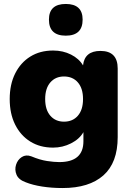

<svg xmlns="http://www.w3.org/2000/svg" viewBox="-20 -758 666 969"><path d="M303 -144Q347 -144 373 -174Q399 -204 399 -258Q399 -312 373 -342Q347 -372 303 -372Q260 -372 234 -342Q208 -312 208 -258Q208 -204 234 -174Q260 -144 303 -144ZM312 -578Q227 -578 227 -659Q227 -738 312 -738Q397 -738 397 -659Q397 -578 312 -578ZM296 191Q241 191 193 183.5Q145 176 110 162Q74 149 63.5 124Q53 99 61 73.5Q69 48 90 34.5Q111 21 138 31Q181 49 217 54.5Q253 60 279 60Q401 60 401 -45V-91Q381 -56 338.5 -34.5Q296 -13 248 -13Q182 -13 133 -43.5Q84 -74 56.5 -129Q29 -184 29 -258Q29 -332 56.5 -387Q84 -442 133 -472.5Q182 -503 248 -503Q298 -503 338.5 -482.5Q379 -462 399 -428Q407 -501 487 -501Q574 -501 574 -412V-66Q574 63 502 127Q430 191 296 191Z"/></svg>

Font: Chiron GoRound TC H
Style: Regular
Weight: 900
Designer: Ryoko NISHIZUKA 西塚涼子 (kana, bopomofo & ideographs); Paul D. Hunt (Latin, Greek & Cyrillic); Sandoll Communications 산돌커뮤니
Foundry: Adobe
Version: Version 1.000;hotconv 1.1.1;makeotfexe 2.6.0